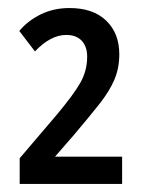

<svg xmlns="http://www.w3.org/2000/svg" viewBox="-20 -873 361 478"><path d="M284 -415H29V-479L121 -587Q163 -637 180 -667Q197 -697 197 -732Q197 -757 183.5 -771.5Q170 -786 145 -786Q106 -786 67 -745L28 -796Q50 -822 82 -837.5Q114 -853 153 -853Q212 -853 244.5 -821.5Q277 -790 277 -738Q277 -703 264.5 -674Q252 -645 227 -613.5Q202 -582 164 -537L117 -483H284Z"/></svg>

Font: Avrile Sans Condensed Medium
Style: Regular
Weight: 500
Width: 3
Designer: Monotype Design Team
Foundry: Monotype Imaging Inc.
Version: Version 2.001;September 10, 2019;FontCreator 11.5.0.2425 64-